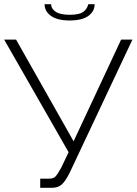

<svg xmlns="http://www.w3.org/2000/svg" viewBox="-20 -900 655 921"><path d="M314 -801.8Q255.4 -801.8 224.6 -823.7Q193.8 -845.7 193.8 -879.9H225.1Q225.1 -858.4 246.8 -843.8Q268.6 -829.1 314 -829.1Q358.9 -829.1 377.9 -842Q397 -855 403.8 -879.9H434.1Q434.1 -845.7 403.8 -823.7Q373.5 -801.8 314 -801.8ZM172.9 1V-43H217.8Q236.3 -43 246.8 -54.2Q257.3 -65.4 273.9 -96.2L309.1 -169.9L0 -710H57.1L333 -222.2L561 -710H615.2L314 -70.8Q293.9 -30.8 276.1 -14.9Q258.3 1 227.1 1Z"/></svg>

Font: Rawline Light
Style: Regular
Weight: 300
Designer: Matt McInerney, Pablo Impallari, Rodrigo Fuenzalida
Foundry: Matt McInerney, Pablo Impallari, Rodrigo Fuenzalida
Version: Version 4.020;PS 004.020;hotconv 1.0.88;makeotf.lib2.5.64775